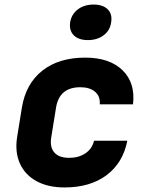

<svg xmlns="http://www.w3.org/2000/svg" viewBox="-20 -813 640 843"><path d="M263 10Q191 10 140.5 -17.5Q90 -45 67.5 -95Q45 -145 55 -210L76 -340Q93 -445 165.5 -502.5Q238 -560 354 -560Q461 -560 518 -504.5Q575 -449 564 -355H418Q421 -390 397.5 -410Q374 -430 333 -430Q240 -430 226 -340L205 -210Q198 -167 218.5 -143.5Q239 -120 284 -120Q325 -120 354.5 -139.5Q384 -159 393 -195H539Q520 -98 448 -44Q376 10 263 10ZM366 -637Q325 -637 304 -658Q283 -679 288 -715Q294 -751 322 -772Q350 -793 391 -793Q432 -793 453 -772Q474 -751 468 -715Q463 -679 435 -658Q407 -637 366 -637Z"/></svg>

Font: JetBrains Mono NL ExtraBold
Style: Italic
Weight: 800
Italic angle: -9°
Monospace: yes
Designer: Philipp Nurullin, Konstantin Bulenkov
Foundry: JetBrains
Version: Version 2.305; ttfautohint (v1.8.4.7-5d5b)